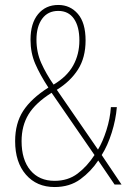

<svg xmlns="http://www.w3.org/2000/svg" viewBox="-20 -744 520 774"><path d="M215 -724Q263 -724 294 -688Q325 -652 325 -581Q325 -512 294.5 -464Q264 -416 209 -382L375 -141Q394 -172 409 -219Q424 -266 427 -312H451Q447 -262 430.5 -209.5Q414 -157 390 -119L470 0H442L376 -97Q347 -53 304 -21.5Q261 10 200 10Q128 10 84.5 -40Q41 -90 41 -175Q41 -247 73.5 -297Q106 -347 175 -391Q141 -443 122 -487Q103 -531 103 -584Q103 -650 133.5 -687Q164 -724 215 -724ZM215 -700Q173 -700 150 -668.5Q127 -637 127 -584Q127 -533 146.5 -489.5Q166 -446 196 -403Q250 -435 275 -480Q300 -525 300 -581Q300 -637 278 -668.5Q256 -700 215 -700ZM188 -370Q123 -329 95 -283Q67 -237 67 -175Q67 -100 102.5 -57.5Q138 -15 200 -15Q254 -15 292.5 -44Q331 -73 361 -119Z"/></svg>

Font: Noto Sans Georgian Condensed Thin
Style: Regular
Weight: 100
Width: 3
Designer: Monotype Design Team, Akaki Razmadze
Foundry: Google LLC
Version: Version 2.005; ttfautohint (v1.8.4.7-5d5b)